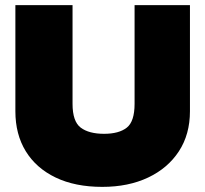

<svg xmlns="http://www.w3.org/2000/svg" viewBox="-20 -720 801 749"><path d="M379 9Q273 9 197 -27.5Q121 -64 80.5 -130Q40 -196 40 -286V-700H263V-315Q263 -246 295 -222Q327 -198 386 -198Q444 -198 474.5 -222Q505 -246 505 -315V-700H721V-286Q721 -196 678 -130Q635 -64 558 -27.5Q481 9 379 9Z"/></svg>

Font: REM Black
Style: Regular
Weight: 900
Designer: Octavio Pardo
Foundry: Ashler Design
Version: Version 1.005;gftools[0.9.28]